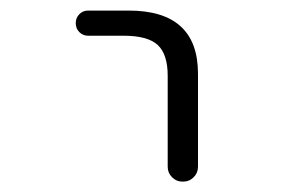

<svg xmlns="http://www.w3.org/2000/svg" viewBox="-20 -565 540 365"><path d="M147.5 -497.1Q137.7 -497.1 130.9 -503.9Q124 -510.7 124 -521Q124 -531.2 130.9 -538.1Q137.7 -544.9 147.5 -544.9H224.6Q356.4 -544.9 356.4 -424.8V-248Q356.4 -236.3 348.1 -228Q339.8 -219.7 327.6 -219.7Q315.4 -219.7 307.1 -228Q298.8 -236.3 298.8 -248V-420.9Q298.8 -461.9 279.8 -479.5Q260.7 -497.1 214.8 -497.1Z"/></svg>

Font: Rounded Mgen+ 2m light
Style: Regular
Weight: 200
Designer: [Source Han Sans]
Ryoko NISHIZUKA  (kana & ideographs); Paul D. Hunt (Latin, Greek & Cyrillic); Wenlong ZHANG  (bopomofo
Version: Version 1.059.20150602